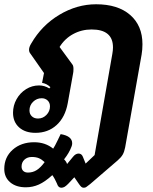

<svg xmlns="http://www.w3.org/2000/svg" viewBox="-69 -613 715 899"><path d="M197 245Q193 236 187.5 225.5Q182 215 176 207Q142 238 113 251Q84 264 52 264Q6 264 -21.5 240.5Q-49 217 -49 178Q-49 123 -9.5 88Q30 53 91 53Q143 53 180 83Q188 71 199.5 47Q211 23 215 15Q269 24 269 58Q269 66 266 73Q255 103 231 133Q242 144 245 155L273 121Q285 106 299 106Q313 106 319 121L332 153L374 113L457 -361Q460 -378 460 -391Q460 -475 360 -475Q313 -475 273.5 -453.5Q234 -432 210 -393L270 -311Q275 -305 275 -290Q275 -276 273 -268L248 -129Q236 -64 196 -27.5Q156 9 97 9Q49 9 20.5 -16.5Q-8 -42 -8 -85Q-8 -119 8.5 -148.5Q25 -178 53 -195.5Q81 -213 114 -213Q139 -213 162 -199L167 -205Q149 -222 128 -225L137 -271L74 -361Q67 -369 67 -380Q67 -393 77 -409Q126 -494 208.5 -543.5Q291 -593 381 -593Q483 -593 540.5 -543Q598 -493 598 -406Q598 -380 594 -357L517 77Q513 98 505.5 111Q498 124 482 138L353 249Q339 260 334.5 263Q330 266 323 266Q317 266 312.5 262.5Q308 259 301 249L279 217L250 248Q240 258 233 262Q226 266 218 266Q211 266 206 261.5Q201 257 197 245ZM165 -115Q165 -132 154 -142.5Q143 -153 126 -153Q103 -153 86 -136.5Q69 -120 69 -96Q69 -79 80 -68.5Q91 -58 109 -58Q132 -58 148.5 -75Q165 -92 165 -115ZM140 146Q126 133 112.5 127.5Q99 122 80 122Q59 122 45.5 134.5Q32 147 32 167Q32 180 40 187.5Q48 195 62 195Q85 195 103.5 183Q122 171 140 146Z"/></svg>

Font: K2D ExtraBold
Style: Italic
Weight: 800
Italic angle: -10°
Designer: Katatrad Aksorn Co.,Ltd.
Foundry: Cadson Demak Co.,Ltd.
Version: Version 1.000; ttfautohint (v1.6)